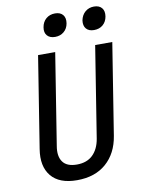

<svg xmlns="http://www.w3.org/2000/svg" viewBox="-102 -1015 803 1093"><g transform="rotate(-10 300.0 -468.5)"><path d="M254 10Q151 10 104.5 -47Q58 -104 74 -202L158 -730H257L173 -202Q163 -144 186.5 -111Q210 -78 268 -78Q326 -78 360 -111Q394 -144 404 -202L488 -730H587L503 -202Q487 -103 422.5 -46.5Q358 10 254 10ZM497 -815Q467 -815 452 -832.5Q437 -850 441 -880Q447 -911 468 -929Q489 -947 519 -947Q549 -947 564 -929Q579 -911 574 -880Q569 -850 548.5 -832.5Q528 -815 497 -815ZM272 -815Q242 -815 226.5 -832.5Q211 -850 216 -880Q221 -911 242 -929Q263 -947 294 -947Q324 -947 339 -929Q354 -911 349 -880Q344 -850 323 -832.5Q302 -815 272 -815Z"/></g></svg>

Font: JetBrains Mono NL Medium
Style: Italic
Weight: 500
Italic angle: -9°
Monospace: yes
Designer: Philipp Nurullin, Konstantin Bulenkov
Foundry: JetBrains
Version: Version 2.305; ttfautohint (v1.8.4.7-5d5b)